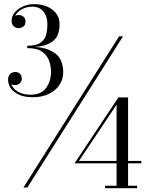

<svg xmlns="http://www.w3.org/2000/svg" viewBox="-20 -830 740 952"><path d="M96 100 570.5 -650H590L115.5 100ZM143.5 -348Q101 -348 73.8 -360.5Q46.5 -373 33.2 -393Q20 -413 20 -434.5Q20 -453 30.2 -463Q40.5 -473 56 -473Q70 -473 79 -464.2Q88 -455.5 88 -439.5Q88 -425.5 77.8 -416.8Q67.5 -408 54 -408Q41.5 -408 31 -415.8Q20.5 -423.5 20.5 -434.5H32Q32 -415 43.8 -398Q55.5 -381 78 -370.8Q100.5 -360.5 131.5 -360.5Q185 -360.5 209 -394.5Q233 -428.5 233 -474Q233 -498.5 224.5 -525.8Q216 -553 190.8 -572.2Q165.5 -591.5 115 -591.5V-599Q187.5 -599 226 -581.5Q264.5 -564 279 -535.8Q293.5 -507.5 293.5 -474Q293.5 -435 273.5 -406.8Q253.5 -378.5 219.8 -363.2Q186 -348 143.5 -348ZM501 103V91H558V-311L371.5 -32H681V-20H349.5L567 -347H615V91H660V103ZM115 -596V-603Q162.5 -603 183.5 -620Q204.5 -637 209.8 -661.5Q215 -686 215 -708.5Q215 -734.5 206.2 -754.5Q197.5 -774.5 181 -785.8Q164.5 -797 140.5 -797Q123.5 -797 107.2 -792Q91 -787 78 -777.5Q65 -768 57.5 -755.2Q50 -742.5 50 -727.5H38.5Q38.5 -741 49.8 -748.2Q61 -755.5 72.5 -755.5Q85.5 -755.5 96 -747.5Q106.5 -739.5 106.5 -723.5Q106.5 -705.5 95.2 -698Q84 -690.5 72.5 -690.5Q58.5 -690.5 48 -699.8Q37.5 -709 37.5 -727.5Q37.5 -749.5 52.8 -768Q68 -786.5 93.5 -798Q119 -809.5 149.5 -809.5Q183 -809.5 211.8 -798Q240.5 -786.5 258 -764.2Q275.5 -742 275.5 -708.5Q275.5 -678.5 264.2 -653Q253 -627.5 218.8 -611.8Q184.5 -596 115 -596Z"/></svg>

Font: Bodoni Moda SC 11pt
Style: Regular
Weight: 400
Version: Version 2.005